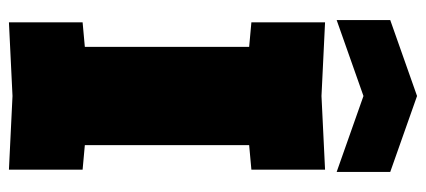

<svg xmlns="http://www.w3.org/2000/svg" viewBox="-282 -668 954 430"><g transform="rotate(90 195.0 -453.0)"><path d="M30 4V-161L85 -166V-534L30 -539V-704L195 -696L360 -704V-539L305 -534V-166L360 -161V4L195 -4ZM25 -730V-850L195 -910L365 -850V-730L195 -790Z"/></g></svg>

Font: Tektur SemiCondensed Black
Style: Regular
Weight: 900
Width: 4
Designer: Adam Jagosz
Foundry: Adam Jagosz
Version: Version 1.005;gftools[0.9.30]